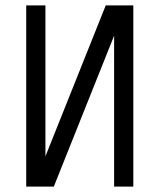

<svg xmlns="http://www.w3.org/2000/svg" viewBox="-20 -690 590 710"><path d="M77 0V-670H148V-112L371 -670H473V0H402V-558L179 0Z"/></svg>

Font: Lode
Style: Regular
Weight: 400
Monospace: yes
Designer: Belleve Invis
Foundry: Belleve Invis
Version: Version 29.2.0; ttfautohint (v1.8.3)